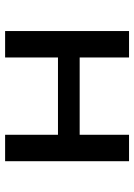

<svg xmlns="http://www.w3.org/2000/svg" viewBox="96 -634 537 770"><g transform="rotate(90 365.0 -248.5)"><path d="M104 0V-497H210V-299H520V-497H626V0H520V-212H210V0Z"/></g></svg>

Font: Nunito Sans 7pt SemiExpanded Medium
Style: Regular
Weight: 500
Width: 6
Designer: Vernon Adams
Foundry: Vernon Adams
Version: Version 3.101;gftools[0.9.27]